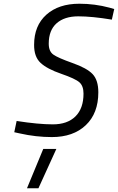

<svg xmlns="http://www.w3.org/2000/svg" viewBox="-20 -722 630 1025"><path d="M240.2 -488.8Q240.2 -448.2 264.6 -430.7Q289.1 -413.1 366.7 -385.7Q444.3 -358.4 474.6 -326.2Q504.9 -293.9 504.9 -229Q504.9 -117.2 438 -53.7Q371.1 9.8 256.8 9.8Q171.9 9.8 85 -9.8L56.2 -16.1L68.8 -76.2Q185.1 -58.1 262.2 -58.1Q339.8 -58.1 382.8 -100.6Q425.8 -143.1 425.8 -222.2Q425.8 -263.2 403.8 -282.7Q381.8 -302.2 306.6 -328.1Q231.4 -354 196.8 -386.2Q161.6 -418.5 162.1 -482.9Q162.1 -585 227.5 -643.6Q293 -702.1 403.8 -702.1Q485.8 -702.1 564 -681.2L589.8 -673.8L577.1 -617.2Q471.2 -634.8 397.9 -634.8Q324.2 -634.8 282.2 -597.7Q240.2 -560.5 240.2 -488.8ZM210.9 73.2H280.8L185.1 283.2H124Z"/></svg>

Font: TitilliumWeb-Italic
Style: Italic
Weight: 400
Italic angle: -13°
Version: Version 1.001;PS 57.000;hotconv 1.0.70;makeotf.lib2.5.55311